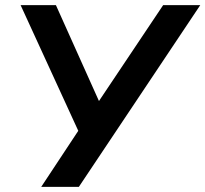

<svg xmlns="http://www.w3.org/2000/svg" viewBox="-20 -725 797 745"><path d="M140 0 296 -236 294 -195 60 -705H197L368 -324H358L613 -705H757L286 0Z"/></svg>

Font: Nunito Sans 9pt
Style: Bold Italic
Weight: 700
Italic angle: -9°
Version: Version 3.101;gftools[0.9.27]